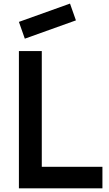

<svg xmlns="http://www.w3.org/2000/svg" viewBox="-20 -1029 595 1049"><path d="M115.6 -817.7 83.3 -909.4 362.5 -1009.4 394.8 -917.7ZM208.3 -750V-117.7H539.6V0H83.3V-750Z"/></svg>

Font: Manrope3 Bold
Style: Regular
Weight: 700
Designer: Mikhail Sharanda
Foundry: Mikhail Sharanda
Version: Version 3.000;PS 003.000;hotconv 1.0.88;makeotf.lib2.5.64775